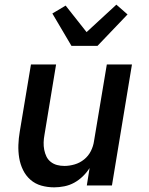

<svg xmlns="http://www.w3.org/2000/svg" viewBox="-20 -797 640 825"><path d="M213 8Q184 8 157.5 0.5Q131 -7 111 -24.5Q91 -42 79 -66.5Q67 -91 62.5 -118.5Q58 -146 59 -174.5Q60 -203 65 -232L113 -520H221L171 -217Q168 -201 167.5 -185Q167 -169 170 -153.5Q173 -138 179.5 -124.5Q186 -111 198 -101.5Q210 -92 225 -88Q240 -84 257 -84Q278 -84 300.5 -90.5Q323 -97 341.5 -112Q360 -127 370.5 -148Q381 -169 384 -191L439 -520H547L461 0H353L365 -75Q353 -56 336 -39.5Q319 -23 299 -12Q279 -1 256.5 3.5Q234 8 213 8ZM287 -600 205 -739 262 -773 352 -659 480 -777 528 -735 399 -600Z"/></svg>

Font: Iosevka Aile Semibold
Style: Italic
Weight: 600
Italic angle: -9°
Designer: Belleve Invis
Foundry: Belleve Invis
Version: Version 31.1.0; ttfautohint (v1.8.4)